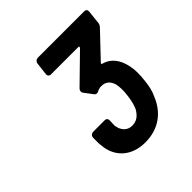

<svg xmlns="http://www.w3.org/2000/svg" viewBox="-128 -967 600 600"><g transform="rotate(-45 171.5 -667.5)"><path d="M312 -657C305 -692 286 -717 257 -724C254 -725 253 -727 256 -730L330 -808C334 -812 337 -816 338 -822L343 -868C344 -875 340 -880 333 -880H127C121 -880 115 -875 114 -868L109 -826C108 -819 113 -814 119 -814H241C244 -814 245 -812 242 -808L152 -720C147 -715 146 -708 150 -703L171 -675C175 -670 180 -669 186 -672C193 -676 199 -677 205 -677C224 -677 235 -667 241 -649C244 -636 245 -619 242 -598C240 -580 236 -563 230 -550C219 -531 206 -521 186 -521C164 -521 150 -537 147 -561L148 -582C148 -590 144 -594 137 -594H87C80 -594 74 -590 73 -582C73 -570 72 -557 74 -546C78 -492 117 -455 178 -455C236 -455 278 -485 299 -537C307 -553 311 -572 313 -593C316 -617 316 -639 312 -657Z"/></g></svg>

Font: Barlow Semi Condensed SemiBold
Style: Italic
Weight: 600
Width: 4
Italic angle: -7°
Designer: Jeremy Tribby
Foundry: Tribby Type
Version: Version 1.422;hotconv 1.0.109;makeotfexe 2.5.65596